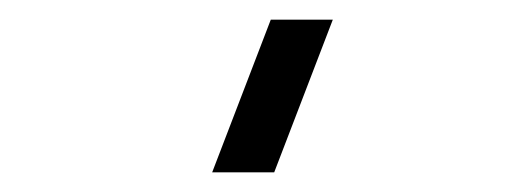

<svg xmlns="http://www.w3.org/2000/svg" viewBox="-20 -980 530 195"><path d="M258.5 -805H195.5L255 -960H318Z"/></svg>

Font: Cns Manrope
Style: Regular
Weight: 400
Designer: Mikhail Sharanda
Foundry: Mikhail Sharanda
Version: Version 4.504